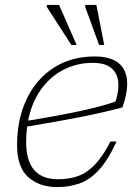

<svg xmlns="http://www.w3.org/2000/svg" viewBox="-20 -752 566 782"><path d="M454.5 -175.5Q420 -99.5 382.5 -59.2Q345 -19 303 -4.5Q261 10 212.5 10Q141 10 95.2 -30.5Q49.5 -71 49.5 -160Q49.5 -267.5 88.8 -349Q128 -430.5 199 -476.2Q270 -522 364.5 -522Q498 -522 498 -409.5Q498 -368.5 478.5 -314.5Q402 -294 311.2 -276Q220.5 -258 90.5 -236.5Q86.5 -206 86.5 -173.5Q86.5 -22 216 -22Q262.5 -22 298.8 -35.2Q335 -48.5 366.8 -81.8Q398.5 -115 430 -175.5ZM357.5 -496Q293.5 -496 239.2 -468.2Q185 -440.5 147 -387.8Q109 -335 94.5 -260.5Q237 -284 320.2 -302.8Q403.5 -321.5 450.5 -338.5Q464.5 -380.5 461.8 -416.2Q459 -452 434.2 -474Q409.5 -496 357.5 -496ZM292 -569H270.5L170.5 -724V-732H220.5ZM404.5 -569H383.5L327 -724V-732H372.5Z"/></svg>

Font: Newsreader 6pt ExtraLight
Style: Italic
Weight: 275
Italic angle: -17°
Designer: Hugues Gentile
Foundry: Production Type
Version: Version 1.003; ttfautohint (v1.8.3)